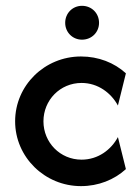

<svg xmlns="http://www.w3.org/2000/svg" viewBox="-20 -619 467 650"><path d="M257.6 -484.7C290.3 -484.7 315.3 -509.7 315.3 -541.7C315.3 -574.3 290.3 -599.3 257.6 -599.3C225.7 -599.3 200.7 -574.3 200.7 -541.7C200.7 -509.7 225.7 -484.7 257.6 -484.7ZM254.2 11.1C313.2 11.1 366.7 -10.4 406.2 -46.5L379.2 -154.9C356.2 -111.8 311.8 -78.5 256.2 -78.5C183.3 -78.5 127.1 -136.8 127.1 -208.3C127.1 -279.9 183.3 -338.2 256.2 -338.2C311.8 -338.2 356.2 -304.2 379.2 -261.8L406.2 -370.8C366.7 -406.9 313.2 -427.8 254.2 -427.8C131.2 -427.8 31.2 -329.9 31.2 -208.3C31.2 -87.5 131.2 11.1 254.2 11.1Z"/></svg>

Font: Afacad Medium
Style: Regular
Weight: 500
Designer: Kristian Moeller
Foundry: Dicotype
Version: Version 1.000